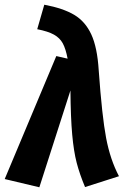

<svg xmlns="http://www.w3.org/2000/svg" viewBox="-48 -779 539 815"><path d="M371 -481Q385 -285 402.5 -193Q420 -101 457 -31L313 15Q290 -40 277.5 -88Q265 -136 258.5 -207.5Q252 -279 251 -395L119 16L-28 -19L191 -541L239 -530Q231 -572 218.5 -595Q206 -618 181 -632Q156 -646 110 -655L140 -759Q220 -744 267 -716Q314 -688 339.5 -633Q365 -578 371 -481Z"/></svg>

Font: Fira Sans Condensed
Style: Bold Italic
Weight: 700
Width: 3
Italic angle: -8°
Designer: Carrois Corporate & Edenspiekermann AG
Foundry: Carrois Corporate GbR & Edenspiekermann AG
Version: Version 4.203